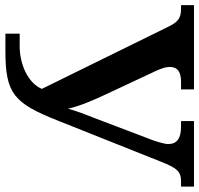

<svg xmlns="http://www.w3.org/2000/svg" viewBox="-34 -720 754 727"><g transform="rotate(90 343.5 -357.0)"><path d="M108 0H174C335 0 371 -32 437 -198L592 -587C617 -650 629 -665 668 -665H687V-714H439V-665H460C504 -665 526 -650 526 -616C526 -605 520 -583 511 -557L430 -344C413 -301 401 -270 392 -237C383 -280 359 -335 337 -382L248 -572C240 -591 234 -606 234 -622C234 -653 254 -665 291 -665H319V-714H0V-665H13C52 -665 65 -652 84 -612L317 -138C295 -85 223 -54 156 -54H108Z"/></g></svg>

Font: Noto Serif Semi
Style: Regular
Weight: 600
Designer: Monotype Design Team
Foundry: Monotype Imaging Inc.
Version: Version 1.002